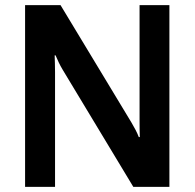

<svg xmlns="http://www.w3.org/2000/svg" viewBox="-20 -731 761 751"><path d="M78.1 0H195.3V-448.7Q195.3 -464.4 194.8 -481.7Q194.3 -499 193.8 -514.6H197.3Q203.1 -500.5 210 -486.3Q216.8 -472.2 225.6 -457.5L501.5 0H642.6V-710.9H525.9V-258.3Q525.9 -242.2 526.1 -226.3Q526.4 -210.4 526.9 -194.8H522.9Q517.6 -209 510.5 -222.4Q503.4 -235.8 494.6 -251L216.8 -710.9H78.1Z"/></svg>

Font: Roboto Flex
Style: wght 600 wdth 100 opsz 14.0 GRAD 0.00 slnt 0.00 XTRA 468 XOPQ 96 YOPQ 79 YTLC 514 YTUC 712 YTAS 750 YTDE -203.00 YTFI 738
Weight: 600
Designer: Berlow after Robertson
Foundry: Google
Version: Version 3.100